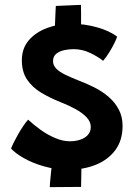

<svg xmlns="http://www.w3.org/2000/svg" viewBox="-20 -729 554 791"><path d="M314 41 185 42Q185 36 186.5 19Q188 2 190.2 -19Q192.5 -40 194.5 -57.5Q196.5 -75 198 -81.5L316 -74.5Q316 -63.5 315.5 -42.2Q315 -21 314.8 2Q314.5 25 314 41ZM205.5 -603.5Q206 -613.5 206.8 -634.2Q207.5 -655 208.5 -675.5Q209.5 -696 210 -704.5L313.5 -709Q314 -697.5 314 -677.5Q314 -657.5 314 -637.2Q314 -617 313.5 -604ZM263 -30Q208.5 -30 160.8 -43.8Q113 -57.5 77.8 -77.8Q42.5 -98 25.5 -117Q28.5 -125.5 36.5 -141.8Q44.5 -158 55.2 -176.8Q66 -195.5 77 -211.8Q88 -228 96 -236Q119.5 -214 148.2 -193.5Q177 -173 208 -160Q239 -147 267.5 -147Q292 -147 311.5 -153.8Q331 -160.5 342.5 -173.8Q354 -187 354 -206Q354 -228 336 -246.5Q318 -265 289.5 -280.5Q261 -296 228.5 -308.5Q186 -325.5 150 -347Q114 -368.5 92 -400.5Q70 -432.5 70 -480.5Q70 -530 98.8 -563.2Q127.5 -596.5 174.2 -613.8Q221 -631 274.5 -631Q328 -631 379.8 -616.5Q431.5 -602 462.5 -578Q460 -569 451.2 -551.2Q442.5 -533.5 430.5 -514Q418.5 -494.5 405 -478.5Q383.5 -495.5 351.2 -511Q319 -526.5 283 -526.5Q262.5 -526.5 243 -522Q223.5 -517.5 211 -506.8Q198.5 -496 198.5 -477.5Q198.5 -460 211.5 -446.5Q224.5 -433 248.2 -421.5Q272 -410 303.5 -397.5Q337 -385 369.5 -368.5Q402 -352 428 -329.5Q454 -307 469.5 -277.5Q485 -248 485 -210.5Q485 -150.5 454.8 -110.2Q424.5 -70 374.2 -50Q324 -30 263 -30Z"/></svg>

Font: Grandstander Thin SemiBold
Style: Regular
Weight: 600
Version: Version 1.200